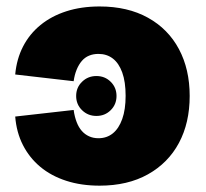

<svg xmlns="http://www.w3.org/2000/svg" viewBox="-20 -567 639 597"><path d="M279.8 -206.5Q253.4 -206.5 235.1 -224.4Q216.8 -242.2 216.8 -268.6Q216.8 -294.9 235.1 -312.7Q253.4 -330.6 279.8 -330.6Q306.2 -330.6 324.2 -312.7Q342.3 -294.9 342.3 -268.6Q342.3 -242.2 324.2 -224.4Q306.2 -206.5 279.8 -206.5ZM289.6 10.3Q232.4 10.3 185.8 -4.9Q139.2 -20 105.2 -48.3Q71.3 -76.7 51.3 -116Q31.2 -155.3 27.3 -204.6L209 -225.1Q211.9 -204.1 218.3 -187.5Q224.6 -170.9 234.4 -159.9Q244.1 -148.9 257.1 -143.1Q270 -137.2 286.1 -137.2Q312 -137.2 330.8 -152.3Q349.6 -167.5 360.1 -197Q370.6 -226.6 370.6 -269Q370.6 -312.5 360.1 -341.6Q349.6 -370.6 330.8 -385Q312 -399.4 286.1 -399.4Q270 -399.4 257.1 -394Q244.1 -388.7 234.6 -377.7Q225.1 -366.7 218.5 -350.8Q211.9 -335 209 -314.5L27.3 -335.4Q31.7 -383.8 51.8 -422.6Q71.8 -461.4 106 -489.3Q140.1 -517.1 186.5 -532Q232.9 -546.9 289.6 -546.9Q377 -546.9 439.9 -512Q502.9 -477.1 536.4 -414.3Q569.8 -351.6 569.8 -268.6Q569.8 -185.1 536.4 -122.6Q502.9 -60.1 439.9 -24.9Q377 10.3 289.6 10.3Z"/></svg>

Font: Inter 18pt Black
Style: Regular
Weight: 900
Designer: Rasmus Andersson
Foundry: rsms
Version: Version 4.001;git-66647c0bb